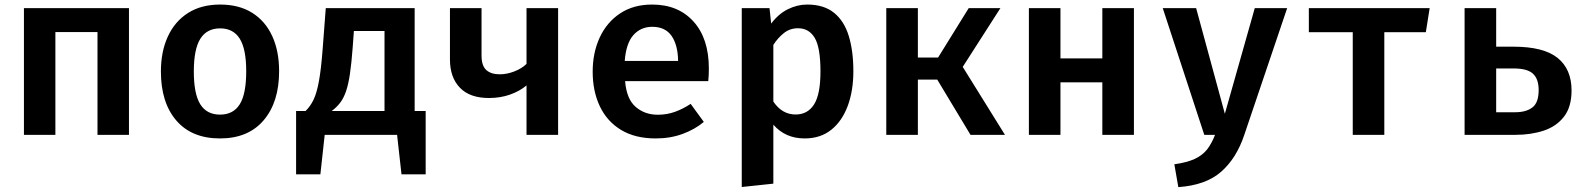

<svg xmlns="http://www.w3.org/2000/svg" viewBox="-20 -578 6809 823"><path d="M397.9 0V-440.5H217.4V0H82.6V-543.1H532.8V0Z M923.6 -558.5Q1004.6 -558.5 1061 -523.1Q1117.4 -487.7 1146.9 -423.3Q1176.4 -359 1176.4 -272.8Q1176.4 -140.5 1110.3 -62.6Q1044.1 15.4 923.1 15.4Q802.1 15.4 735.9 -61.3Q669.7 -137.9 669.7 -271.8Q669.7 -356.9 699.5 -421.5Q729.2 -486.2 785.9 -522.3Q842.6 -558.5 923.6 -558.5ZM923.6 -456.4Q866.7 -456.4 838.7 -411.8Q810.8 -367.2 810.8 -271.8Q810.8 -175.4 838.5 -131Q866.2 -86.7 923.1 -86.7Q980 -86.7 1007.7 -131Q1035.4 -175.4 1035.4 -272.8Q1035.4 -367.7 1007.7 -412.1Q980 -456.4 923.6 -456.4Z M1249.2 -102.1H1289.7Q1309.7 -121.5 1323.6 -149.7Q1337.4 -177.9 1346.9 -229Q1356.4 -280 1363.1 -368.7L1376.4 -543.1H1757.4V-102.1H1804.6V169.2H1701L1682.1 0H1371.8L1353.3 169.2H1249.2ZM1628.2 -445.1H1496.9L1491.8 -374.9Q1486.7 -306.7 1480 -261.3Q1473.3 -215.9 1463.1 -186.4Q1452.8 -156.9 1437.9 -137.4Q1423.1 -117.9 1401.5 -102.1H1628.2Z M2372.3 -543.1V0H2236.9V-211.8Q2207.7 -187.2 2166.4 -172.6Q2125.1 -157.9 2075.9 -157.9Q1993.8 -157.9 1951.3 -202.1Q1908.7 -246.2 1908.7 -323.1V-543.1H2044.1V-340Q2044.1 -295.9 2064.6 -277.7Q2085.1 -259.5 2122.1 -259.5Q2152.8 -259.5 2184.6 -271.8Q2216.4 -284.1 2236.9 -304.1V-543.1Z M2659.5 -230.3Q2665.6 -153.8 2704.6 -120Q2743.6 -86.2 2799.5 -86.2Q2838.5 -86.2 2872.8 -98.5Q2907.2 -110.8 2940.5 -132.8L2996.9 -55.4Q2959 -23.6 2906.4 -4.1Q2853.8 15.4 2790.8 15.4Q2702.6 15.4 2642.3 -21Q2582.1 -57.4 2551.3 -122.1Q2520.5 -186.7 2520.5 -270.8Q2520.5 -351.8 2550.5 -416.9Q2580.5 -482.1 2637.7 -520.3Q2694.9 -558.5 2775.4 -558.5Q2887.2 -558.5 2952.8 -485.6Q3018.5 -412.8 3018.5 -284.1Q3018.5 -254.4 3015.9 -230.3ZM2775.9 -463.1Q2726.7 -463.1 2695.1 -427.7Q2663.6 -392.3 2657.9 -316.9H2886.7Q2885.6 -385.6 2858.5 -424.4Q2831.3 -463.1 2775.9 -463.1Z M3440 -558.5Q3511.3 -558.5 3554.9 -523.3Q3598.5 -488.2 3618.2 -423.8Q3637.9 -359.5 3637.9 -272.8Q3637.9 -189.2 3613.8 -124.1Q3589.7 -59 3543.3 -21.8Q3496.9 15.4 3429.2 15.4Q3346.2 15.4 3294.9 -43.6V209.2L3159.5 223.6V-543.1H3278.5L3285.6 -476.9Q3317.4 -519 3357.7 -538.7Q3397.9 -558.5 3440 -558.5ZM3400.5 -456.9Q3366.2 -456.9 3340.3 -436.4Q3314.4 -415.9 3294.9 -385.6V-142.6Q3332.3 -87.2 3390.3 -87.2Q3442.1 -87.2 3469.5 -130.5Q3496.9 -173.8 3496.9 -271.3Q3496.9 -374.4 3472.3 -415.6Q3447.7 -456.9 3400.5 -456.9Z M3779 0V-543.1H3914.4V-331.3H4001L4132.3 -543.1H4268.2L4106.7 -291.3L4287.7 0H4140L3997.4 -236.9H3914.4V0Z M4705.1 0V-225.1H4525.6V0H4390.3V-543.1H4525.6V-327.7H4705.1V-543.1H4840.5V0Z M5497.4 -543.1 5313.3 1Q5280 100.5 5214.4 158.2Q5148.7 215.9 5030.8 224.1L5013.8 126.2Q5068.2 118.5 5101.3 103.1Q5134.4 87.7 5154.1 62.6Q5173.8 37.4 5188.2 0H5142.1L4964.1 -543.1H5107.2L5230.3 -90.3L5358.5 -543.1Z M6108.2 -543.1 6091.8 -440H5913.8V0H5778.5V-440H5590.3V-543.1Z M6393.3 -543.1V-377.9H6467.2Q6596.9 -377.9 6656.7 -329.7Q6716.4 -281.5 6716.4 -190.3Q6716.4 -119.5 6683.8 -77.7Q6651.3 -35.9 6596.7 -17.9Q6542.1 0 6475.9 0H6257.9V-543.1ZM6467.7 -284.6H6393.3V-96.9H6475.4Q6521.5 -96.9 6548.5 -117.4Q6575.4 -137.9 6575.4 -191.8Q6575.4 -239.5 6551 -262.1Q6526.7 -284.6 6467.7 -284.6Z"/></svg>

Font: Fira Code SemiBold
Style: Regular
Weight: 600
Designer: Carrois Corporate, Edenspiekermann AG, Nikita Prokopov
Foundry: Carrois Corporate, Edenspiekermann AG, Nikita Prokopov
Version: Version 6.002